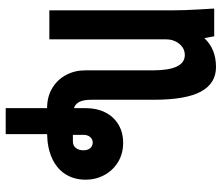

<svg xmlns="http://www.w3.org/2000/svg" viewBox="-70 -526 741 640"><g transform="rotate(90 300.0 -205.5)"><path d="M214 -119.5V-345Q214 -451.5 163 -451.5Q140.5 -451.5 125.5 -433Q110.5 -414.5 110.5 -387.5V0H14V-407Q14 -450 11 -498.5L8 -549.5H100.5L106.5 -516.5Q142.5 -555.5 203 -555.5Q257.5 -555.5 284.8 -505.2Q312 -455 312 -348V-141.5Q312 -112.5 319.5 -99.2Q327 -86 340 -82V-122Q340 -158 354 -186Q368 -214 394.2 -230Q420.5 -246 455.5 -246Q492 -246 520 -228.8Q548 -211.5 563.2 -183Q578.5 -154.5 578.5 -121.5Q578.5 -83 560.5 -54.2Q542.5 -25.5 508.2 -9.5Q474 6.5 426.5 7.5V145.5H340V7.5Q302.5 7.5 274 -9.2Q245.5 -26 229.8 -55Q214 -84 214 -119.5ZM451.5 -78.5Q465 -78.5 472.8 -88.5Q480.5 -98.5 480.5 -114Q480.5 -127.5 473.5 -136Q466.5 -144.5 454.5 -144.5Q443.5 -144.5 436.2 -136Q429 -127.5 429 -114V-78.5Z"/></g></svg>

Font: JuliaMono Medium
Style: Regular
Weight: 500
Monospace: yes
Designer: cormullion
Foundry: corm
Version: Version 0.054; ttfautohint (v1.8.4)